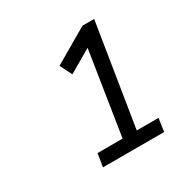

<svg xmlns="http://www.w3.org/2000/svg" viewBox="-108 -799 595 611"><g transform="rotate(-30 190.0 -493.5)"><path d="M102 -282 110 -330H202L250 -636L166 -587L144 -631L271 -705H314L254 -330H334L327 -282Z"/></g></svg>

Font: Nunito Sans Light
Style: Italic
Weight: 300
Italic angle: -9°
Designer: Vernon Adams
Foundry: Vernon Adams
Version: Version 3.006; ttfautohint (v1.8.3)